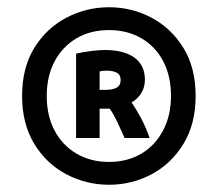

<svg xmlns="http://www.w3.org/2000/svg" viewBox="-20 -768 600 530"><path d="M281 -258Q218 -258 163 -287Q108 -316 74.5 -371Q41 -426 41 -503Q41 -581 74.5 -635.5Q108 -690 163 -719Q218 -748 281 -748Q344 -748 398.5 -719Q453 -690 486.5 -635.5Q520 -581 520 -503Q520 -426 486.5 -371Q453 -316 398.5 -287Q344 -258 281 -258ZM281 -321Q331 -321 369.5 -343.5Q408 -366 430 -407.5Q452 -449 452 -503Q452 -558 430.5 -599Q409 -640 370 -662.5Q331 -685 281 -685Q230 -685 191.5 -662.5Q153 -640 131 -599Q109 -558 109 -503Q109 -449 130.5 -408Q152 -367 191 -344Q230 -321 281 -321ZM190 -387V-620Q213 -625 234 -627.5Q255 -630 269 -630Q322 -630 351 -609Q380 -588 380 -548Q380 -527 370 -511Q360 -495 343 -485Q356 -467 369.5 -441.5Q383 -416 393 -387H324Q313 -412 303.5 -432Q294 -452 283 -468Q281 -468 278.5 -468Q276 -468 273 -468H255V-387ZM255 -520H272Q291 -520 302 -526Q313 -532 313 -547Q313 -562 302 -567.5Q291 -573 275 -573Q268 -573 264 -572.5Q260 -572 255 -571Z"/></svg>

Font: Ubuntu Sans Mono Medium
Style: Regular
Weight: 500
Monospace: yes
Designer: Dalton Maag Ltd
Foundry: Dalton Maag Ltd
Version: Version 1.006